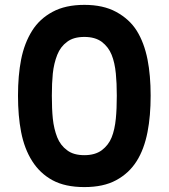

<svg xmlns="http://www.w3.org/2000/svg" viewBox="-20 -763 686 781"><path d="M53.2 -374Q53.2 -456.1 65.9 -521Q79.1 -587.9 110.8 -638.2Q141.1 -686.5 193.8 -714.8Q246.1 -743.2 323.2 -743.2Q399.9 -743.2 452.1 -714.8Q506.3 -685.5 536.1 -638.2Q566.4 -589.8 580.1 -521Q592.8 -456.1 592.8 -374Q592.8 -291 580.1 -226.1Q566.4 -155.8 536.1 -107.9Q504.9 -58.1 452.1 -29.8Q400.9 -2 323.2 -2Q245.1 -2 193.8 -29.8Q142.6 -57.6 110.8 -107.9Q79.1 -157.7 65.9 -226.1Q53.2 -291 53.2 -374ZM190.9 -374Q190.9 -319.3 194.8 -280.8Q199.2 -238.8 212.9 -204.1Q226.1 -171.4 252.9 -151.9Q278.8 -131.8 323.2 -131.8Q366.7 -131.8 394 -151.9Q421.9 -173.3 434.1 -204.1Q446.8 -235.4 451.2 -280.8Q455.1 -319.3 455.1 -374Q455.1 -425.3 451.2 -463.9Q446.8 -508.8 434.1 -540Q421.4 -571.8 394 -592.8Q366.7 -612.8 323.2 -612.8Q278.8 -612.8 252.9 -592.8Q226.1 -573.2 212.9 -540Q199.2 -505.4 194.8 -463.9Q190.9 -425.3 190.9 -374Z"/></svg>

Font: PoppinsZ SemiBold
Style: Regular
Weight: 600
Designer: Ninad Kale (Devanagari), Jonny Pinhorn (Latin)
Foundry: Indian Type Foundry
Version: Version 3.002;FEAKit 1.0